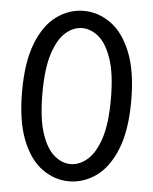

<svg xmlns="http://www.w3.org/2000/svg" viewBox="-52 -750 638 799"><g transform="rotate(5 267.5 -350.0)"><path d="M266 -706Q326 -706 378.5 -669Q431 -632 463 -553Q495 -474 495 -350Q495 -226 463 -147Q431 -68 378.5 -31Q326 6 266 6Q206 6 154 -31Q102 -68 70.5 -147Q39 -226 39 -350Q39 -474 70.5 -553Q102 -632 154 -669Q206 -706 266 -706ZM266 -634Q230 -634 197.5 -606.5Q165 -579 144.5 -516.5Q124 -454 124 -350Q124 -245 144.5 -183Q165 -121 197.5 -93.5Q230 -66 266 -66Q302 -66 335 -93.5Q368 -121 389 -183Q410 -245 410 -350Q410 -454 389 -516.5Q368 -579 335 -606.5Q302 -634 266 -634Z"/></g></svg>

Font: Asap VF Beta
Style: Regular
Weight: 400
Designer: Pablo Cosgaya
Foundry: Pablo Cosgaya
Version: Version 1.007